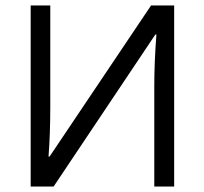

<svg xmlns="http://www.w3.org/2000/svg" viewBox="-20 -683 748 703"><path d="M92.3 -663.1H164.1V-294.4Q164.1 -192.4 157.7 -109.9H161.6L533.2 -663.1H617.7V0H544.9V-365.2Q544.9 -456.1 552.7 -556.6H548.8L176.3 0H92.3Z"/></svg>

Font: Bpm'online Open Sans
Style: Regular
Weight: 400
Foundry: Ascender Corporation
Version: Version 1.10